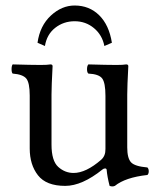

<svg xmlns="http://www.w3.org/2000/svg" viewBox="-20 -665 571 697"><path d="M358.9 -498Q351.1 -538.1 321 -563Q291 -587.9 251 -587.9Q210.9 -587.9 180.4 -564Q149.9 -540 143.1 -498L116.2 -509.8Q125 -571.8 164.6 -608.4Q204.1 -645 251 -645Q304.2 -645 340.1 -609.6Q376 -574.2 386.2 -509.8ZM216.8 9.8Q147.9 9.8 117.9 -28.6Q87.9 -66.9 87.9 -126V-317.9Q87.9 -364.7 75.4 -379.9Q63 -395 25.9 -397.9Q22 -401.9 22 -413.8Q22 -425.8 25.9 -431.2Q93.8 -429.2 127.9 -429.2Q152.8 -429.2 163.1 -431.2Q170.9 -431.2 170.9 -424.8Q167 -351.6 167 -321.8V-140.1Q167 -81.1 191.4 -59.1Q215.8 -37.1 247.1 -37.1Q292 -37.1 347.2 -85Q363.3 -99.1 362.8 -124V-316.9Q362.8 -364.7 350.8 -380.4Q338.9 -396 300.8 -397.9Q295.9 -401.9 295.9 -413.8Q295.9 -425.8 300.8 -431.2Q368.7 -429.2 402.8 -429.2Q427.7 -429.2 438 -431.2Q445.8 -431.2 445.8 -424.8Q441.9 -351.6 441.9 -321.8V-129.9Q441.9 -90.8 455.6 -75.9Q469.2 -61 515.1 -57.1Q520 -52.2 520 -43.2Q520 -34.2 515.1 -29.8Q435.1 -21 397 9.8Q388.2 13.7 377.9 9.8Q369.1 -24.4 367.2 -48.8Q366.2 -53.7 361.1 -53.5Q356 -53.2 352.1 -49.8Q277.8 9.8 216.8 9.8Z"/></svg>

Font: Linux Libertine O
Style: Regular
Weight: 400
Designer: Philipp H. Poll
Foundry: Philipp H. Poll
Version: Version 5.3.0